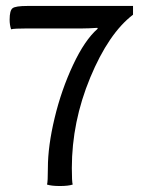

<svg xmlns="http://www.w3.org/2000/svg" viewBox="-20 -620 480 642"><path d="M137.2 -2.9Q140.1 -11.7 140.1 -58.1Q140.1 -131.3 162.6 -225.3Q185.1 -319.3 224.4 -403.1Q263.7 -486.8 306.6 -523.9Q306.6 -524.4 306.2 -525.4Q305.7 -526.4 305.7 -526.9Q276.4 -524.9 255.9 -524.9H71.8Q25.9 -524.9 17.1 -522Q12.2 -536.6 12.2 -554.2Q12.2 -585 22 -592.5Q31.7 -600.1 71.8 -600.1H311H424.8V-570.8Q343.3 -508.8 281.7 -360.6Q220.2 -212.4 220.2 -58.1Q220.2 -11.7 223.1 -2.9Q208.5 2 180.2 2Q151.9 2 137.2 -2.9Z"/></svg>

Font: Nikodecs
Style: Medium
Weight: 500
Version: Version 0.29